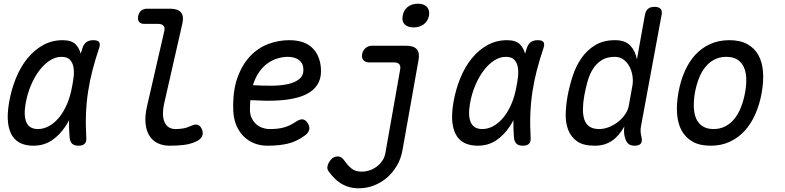

<svg xmlns="http://www.w3.org/2000/svg" viewBox="-20 -777 4240 1037"><path d="M160 10Q124 10 95 -2Q66 -14 47.5 -41.5Q29 -69 23.5 -113.5Q18 -158 29 -224Q41 -293 66 -354.5Q91 -416 128 -461.5Q165 -507 213 -533.5Q261 -560 319 -560Q367 -560 390 -536Q408 -516 416 -487Q420 -501 425 -516Q433 -541 448 -550.5Q463 -560 484 -560Q508 -560 515.5 -549.5Q523 -539 515 -516Q495 -457 480 -399.5Q465 -342 456 -283.5Q447 -225 444.5 -163.5Q442 -102 446 -34Q448 -12 437.5 -1Q427 10 404 10Q381 10 369.5 -1Q358 -12 356 -34Q352 -82 353 -128Q344 -110 333 -94Q303 -48 260 -19Q217 10 160 10ZM185 -80Q216 -80 245.5 -96.5Q275 -113 299.5 -143Q324 -173 342 -215Q360 -257 369 -308Q374 -332 377.5 -360.5Q381 -389 377 -413Q373 -437 358.5 -453.5Q344 -470 311 -470Q280 -470 249.5 -450.5Q219 -431 193 -397Q167 -363 147 -316Q127 -269 118 -215Q107 -151 123 -115.5Q139 -80 185 -80Z M868 -224Q852 -154 869 -117Q886 -80 928 -80Q948 -80 967.5 -83Q987 -86 1012 -97Q1035 -108 1049 -102.5Q1063 -97 1071 -78Q1079 -58 1071.5 -41.5Q1064 -25 1044 -15Q1011 1 975 5.5Q939 10 897 10Q861 10 833 -3Q805 -16 787.5 -43Q770 -70 766 -111Q762 -152 775 -207L867 -608Q872 -628 863 -638Q854 -648 834 -648H760Q740 -648 731.5 -658.5Q723 -669 726 -689Q730 -709 742.5 -719.5Q755 -730 775 -730H899Q940 -730 957 -710.5Q974 -691 965 -650Z M1640 -115Q1654 -95 1650 -76.5Q1646 -58 1625 -44Q1581 -12 1533.5 -1Q1486 10 1425 10Q1385 10 1352 -3.5Q1319 -17 1294.5 -42Q1270 -67 1256 -101.5Q1242 -136 1240 -178Q1236 -282 1261.5 -354.5Q1287 -427 1330.5 -473Q1374 -519 1429.5 -539.5Q1485 -560 1541 -560Q1622 -560 1664.5 -520.5Q1707 -481 1713 -412Q1717 -365 1701.5 -333Q1686 -301 1656.5 -281Q1627 -261 1587.5 -250.5Q1548 -240 1504.5 -236Q1461 -232 1416.5 -233Q1372 -234 1332 -236Q1331 -224 1330.5 -211Q1330 -198 1330 -184Q1330 -159 1339 -140Q1348 -121 1362.5 -107.5Q1377 -94 1396.5 -87Q1416 -80 1437 -80Q1460 -80 1478 -82Q1496 -84 1512.5 -88.5Q1529 -93 1544 -100Q1559 -107 1574 -117Q1597 -133 1612.5 -132.5Q1628 -132 1640 -115ZM1346 -317Q1394 -314 1444 -314Q1494 -314 1534 -322.5Q1574 -331 1598 -351.5Q1622 -372 1618 -409Q1617 -424 1610 -435.5Q1603 -447 1592.5 -454.5Q1582 -462 1567 -466Q1552 -470 1534 -470Q1510 -470 1482.5 -462.5Q1455 -455 1429 -437.5Q1403 -420 1381.5 -390.5Q1360 -361 1346 -317Z M2141 -400Q2145 -420 2136.5 -430Q2128 -440 2108 -440H1973Q1953 -440 1942.5 -452.5Q1932 -465 1936 -485Q1939 -504 1954 -517Q1969 -530 1989 -530H2174Q2215 -530 2231.5 -510.5Q2248 -491 2240 -450L2154 33Q2146 80 2123.5 118Q2101 156 2069.5 183Q2038 210 1999 225Q1960 240 1918 240Q1889 240 1865 233Q1841 226 1821 213.5Q1801 201 1784.5 184Q1768 167 1755 148Q1750 142 1748.5 134.5Q1747 127 1749 120Q1752 104 1766.5 86Q1781 68 1804 68Q1818 68 1827.5 76.5Q1837 85 1845 97Q1859 117 1879 133.5Q1899 150 1934 150Q1955 150 1976 143Q1997 136 2014.5 123Q2032 110 2045 91Q2058 72 2062 47ZM2214 -629Q2181 -629 2165 -646Q2149 -663 2155 -692Q2160 -722 2182 -739.5Q2204 -757 2237 -757Q2270 -757 2286 -739.5Q2302 -722 2297 -692Q2291 -663 2269 -646Q2247 -629 2214 -629Z M2560 10Q2524 10 2495 -2Q2466 -14 2447.5 -41.5Q2429 -69 2423.5 -113.5Q2418 -158 2429 -224Q2441 -293 2466 -354.5Q2491 -416 2528 -461.5Q2565 -507 2613 -533.5Q2661 -560 2719 -560Q2767 -560 2790 -536Q2808 -516 2816 -487Q2820 -501 2825 -516Q2833 -541 2848 -550.5Q2863 -560 2884 -560Q2908 -560 2915.5 -549.5Q2923 -539 2915 -516Q2895 -457 2880 -399.5Q2865 -342 2856 -283.5Q2847 -225 2844.5 -163.5Q2842 -102 2846 -34Q2848 -12 2837.5 -1Q2827 10 2804 10Q2781 10 2769.5 -1Q2758 -12 2756 -34Q2752 -82 2753 -128Q2744 -110 2733 -94Q2703 -48 2660 -19Q2617 10 2560 10ZM2585 -80Q2616 -80 2645.5 -96.5Q2675 -113 2699.5 -143Q2724 -173 2742 -215Q2760 -257 2769 -308Q2774 -332 2777.5 -360.5Q2781 -389 2777 -413Q2773 -437 2758.5 -453.5Q2744 -470 2711 -470Q2680 -470 2649.5 -450.5Q2619 -431 2593 -397Q2567 -363 2547 -316Q2527 -269 2518 -215Q2507 -151 2523 -115.5Q2539 -80 2585 -80Z M3442 -95Q3439 -80 3440 -65Q3441 -50 3445 -35Q3450 -12 3440.5 -1Q3431 10 3408 10Q3385 10 3373 -1Q3361 -12 3355 -35Q3351 -49 3350.5 -64.5Q3350 -80 3352 -94Q3338 -69 3322 -50Q3306 -31 3286.5 -17.5Q3267 -4 3243.5 3Q3220 10 3191 10Q3130 10 3096.5 -14Q3063 -38 3048.5 -76.5Q3034 -115 3035.5 -162.5Q3037 -210 3045 -256Q3055 -310 3072.5 -364.5Q3090 -419 3120 -462.5Q3150 -506 3194.5 -533Q3239 -560 3302 -560Q3357 -560 3384.5 -530.5Q3412 -501 3420 -456L3463 -695Q3467 -718 3479.5 -729Q3492 -740 3515 -740Q3538 -740 3548 -729Q3558 -718 3553 -695ZM3216 -80Q3243 -80 3270 -91Q3297 -102 3319 -119.5Q3341 -137 3356.5 -159.5Q3372 -182 3376 -206L3396 -316Q3400 -340 3396 -367Q3392 -394 3380 -417Q3368 -440 3348 -455Q3328 -470 3301 -470Q3258 -470 3229.5 -452Q3201 -434 3182.5 -404.5Q3164 -375 3153.5 -337.5Q3143 -300 3136 -262Q3129 -223 3128.5 -189.5Q3128 -156 3136 -131.5Q3144 -107 3163.5 -93.5Q3183 -80 3216 -80Z M3818 10Q3760 10 3721.5 -11.5Q3683 -33 3662 -71Q3641 -109 3637 -161.5Q3633 -214 3644 -276Q3655 -338 3677.5 -390Q3700 -442 3734 -479.5Q3768 -517 3814.5 -538.5Q3861 -560 3919 -560Q3978 -560 4016.5 -538.5Q4055 -517 4076 -479.5Q4097 -442 4101 -390Q4105 -338 4094 -276Q4083 -214 4060 -161.5Q4037 -109 4002.5 -71Q3968 -33 3922 -11.5Q3876 10 3818 10ZM3834 -80Q3869 -80 3897 -94.5Q3925 -109 3946 -134.5Q3967 -160 3981.5 -196.5Q3996 -233 4004 -276Q4012 -319 4010.5 -354.5Q4009 -390 3997 -415.5Q3985 -441 3962 -455.5Q3939 -470 3903 -470Q3867 -470 3839 -455.5Q3811 -441 3790 -415.5Q3769 -390 3755 -354Q3741 -318 3733 -275Q3726 -232 3727.5 -196Q3729 -160 3741 -134.5Q3753 -109 3776 -94.5Q3799 -80 3834 -80Z"/></svg>

Font: Maple Mono Normal NL
Style: Italic
Weight: 400
Italic angle: -10°
Monospace: yes
Designer: subframe7536
Version: Version 7.000